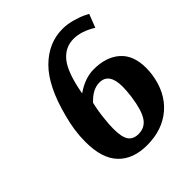

<svg xmlns="http://www.w3.org/2000/svg" viewBox="-188 -777 906 906"><g transform="rotate(-45 265.0 -324.5)"><path d="M516 -621 490 -554Q432 -590 381 -590Q323 -590 285.5 -543Q248 -496 227 -379Q287 -421 346 -421Q429 -421 477.5 -378Q526 -335 526 -251Q526 -230 523 -208Q508 -105 441 -47Q374 11 271 11Q178 11 127 -42.5Q76 -96 76 -206Q76 -282 98 -361Q138 -516 210.5 -588Q283 -660 377 -660Q409 -660 444 -650Q479 -640 498 -630ZM321 -358Q275 -358 232 -311Q221 -263 217 -219Q213 -187 213 -155Q213 -101 229 -78Q245 -55 280 -55Q323 -55 346 -89.5Q369 -124 380 -202Q385 -242 385 -266Q385 -358 321 -358Z"/></g></svg>

Font: Arsenal
Style: Bold Italic
Weight: 700
Italic angle: -9°
Designer: Andrij Shevchenko
Foundry: Stairsfor.com
Version: Version 1.000